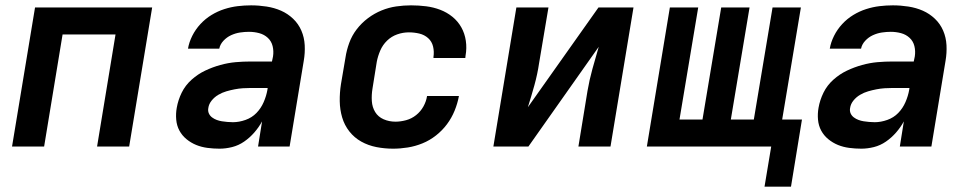

<svg xmlns="http://www.w3.org/2000/svg" viewBox="-20 -548 3640 718"><path d="M25 0 111 -520H549L463 0H343L412 -419H214L145 0Z M801 8Q778 8 755.5 5Q733 2 713.5 -6Q694 -14 677.5 -27.5Q661 -41 651 -59.5Q641 -78 639 -100.5Q637 -123 641 -145Q646 -174 659.5 -201.5Q673 -229 696.5 -250Q720 -271 747.5 -284Q775 -297 804 -305Q833 -313 861 -315.5Q889 -318 918 -318H997L1001 -337Q1004 -357 999.5 -375.5Q995 -394 981.5 -406.5Q968 -419 949.5 -424Q931 -429 911 -429Q895 -429 878 -426.5Q861 -424 844.5 -416.5Q828 -409 815.5 -395.5Q803 -382 800 -366H683Q687 -390 699 -414Q711 -438 729.5 -458Q748 -478 771 -492Q794 -506 819 -514Q844 -522 869 -525Q894 -528 919 -528Q948 -528 977 -523.5Q1006 -519 1031 -508Q1056 -497 1076 -478Q1096 -459 1107 -433.5Q1118 -408 1119.5 -379Q1121 -350 1116 -321L1063 0H945L960 -94Q948 -72 931 -52.5Q914 -33 893 -18.5Q872 -4 848 2Q824 8 801 8ZM851 -91Q874 -91 898 -99.5Q922 -108 939 -125.5Q956 -143 966 -166Q976 -189 980 -212L981 -219H918Q903 -219 888 -218Q873 -217 857.5 -214Q842 -211 826.5 -206.5Q811 -202 796.5 -193.5Q782 -185 771.5 -172Q761 -159 759 -144Q757 -133 761 -124Q765 -115 773 -109Q781 -103 790.5 -99.5Q800 -96 809.5 -94.5Q819 -93 830 -92Q841 -91 851 -91Z M1450 8Q1418 8 1387.5 2Q1357 -4 1331 -18.5Q1305 -33 1286.5 -56.5Q1268 -80 1259.5 -109Q1251 -138 1250.5 -169.5Q1250 -201 1255 -233L1272 -333Q1276 -360 1286 -387.5Q1296 -415 1314 -438.5Q1332 -462 1356 -480Q1380 -498 1407 -509Q1434 -520 1462 -524Q1490 -528 1517 -528Q1546 -528 1573.5 -524.5Q1601 -521 1626 -511.5Q1651 -502 1671.5 -485.5Q1692 -469 1705 -446Q1718 -423 1722 -395.5Q1726 -368 1721 -340L1720 -331H1601V-335Q1604 -355 1599.5 -374Q1595 -393 1581 -405.5Q1567 -418 1548 -422.5Q1529 -427 1509 -427Q1487 -427 1465.5 -419.5Q1444 -412 1427.5 -396Q1411 -380 1402 -359Q1393 -338 1389 -317L1373 -217Q1369 -193 1370.5 -170Q1372 -147 1383 -129Q1394 -111 1414.5 -102Q1435 -93 1459 -93Q1478 -93 1498.5 -98.5Q1519 -104 1536 -117.5Q1553 -131 1563.5 -150Q1574 -169 1577 -189H1696V-188Q1691 -161 1680 -134Q1669 -107 1651.5 -83.5Q1634 -60 1610.5 -41.5Q1587 -23 1560 -12Q1533 -1 1505 3.5Q1477 8 1450 8Z M1825 0 1911 -520H2031L1996 -312Q1990 -271 1978.5 -229.5Q1967 -188 1954 -147L2218 -520H2349L2263 0H2143L2177 -208Q2184 -249 2195.5 -290.5Q2207 -332 2219 -373L1956 0Z M2938 150H2839L2864 0H2399L2485 -520H2591L2521 -101H2607L2677 -520H2783L2713 -101H2799L2869 -520H2975L2905 -101H2979Z M3201 8Q3178 8 3155.5 5Q3133 2 3113.5 -6Q3094 -14 3077.5 -27.5Q3061 -41 3051 -59.5Q3041 -78 3039 -100.5Q3037 -123 3041 -145Q3046 -174 3059.5 -201.5Q3073 -229 3096.5 -250Q3120 -271 3147.5 -284Q3175 -297 3204 -305Q3233 -313 3261 -315.5Q3289 -318 3318 -318H3397L3401 -337Q3404 -357 3399.5 -375.5Q3395 -394 3381.5 -406.5Q3368 -419 3349.5 -424Q3331 -429 3311 -429Q3295 -429 3278 -426.5Q3261 -424 3244.5 -416.5Q3228 -409 3215.5 -395.5Q3203 -382 3200 -366H3083Q3087 -390 3099 -414Q3111 -438 3129.5 -458Q3148 -478 3171 -492Q3194 -506 3219 -514Q3244 -522 3269 -525Q3294 -528 3319 -528Q3348 -528 3377 -523.5Q3406 -519 3431 -508Q3456 -497 3476 -478Q3496 -459 3507 -433.5Q3518 -408 3519.5 -379Q3521 -350 3516 -321L3463 0H3345L3360 -94Q3348 -72 3331 -52.5Q3314 -33 3293 -18.5Q3272 -4 3248 2Q3224 8 3201 8ZM3251 -91Q3274 -91 3298 -99.5Q3322 -108 3339 -125.5Q3356 -143 3366 -166Q3376 -189 3380 -212L3381 -219H3318Q3303 -219 3288 -218Q3273 -217 3257.5 -214Q3242 -211 3226.5 -206.5Q3211 -202 3196.5 -193.5Q3182 -185 3171.5 -172Q3161 -159 3159 -144Q3157 -133 3161 -124Q3165 -115 3173 -109Q3181 -103 3190.5 -99.5Q3200 -96 3209.5 -94.5Q3219 -93 3230 -92Q3241 -91 3251 -91Z"/></svg>

Font: Iosevka Extended Oblique
Style: Bold
Weight: 700
Width: 7
Italic angle: -9°
Monospace: yes
Designer: Belleve Invis
Foundry: Belleve Invis
Version: Version 32.5.0; ttfautohint (v1.8.4)